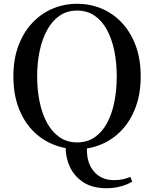

<svg xmlns="http://www.w3.org/2000/svg" viewBox="-20 -773 817 1018"><path d="M546 225Q471 225 423 194Q375 163 351 113Q329 66 328 12Q293 6 260 -8Q199 -33 152 -82Q105 -131 78 -203Q51 -275 51 -368Q51 -460 78 -531.5Q105 -603 152 -652.5Q199 -702 260 -727.5Q321 -753 389 -753Q457 -753 517.5 -728Q578 -703 625 -653.5Q672 -604 699 -532.5Q726 -461 726 -368Q726 -276 699 -204Q672 -132 625 -82.5Q578 -33 518 -8Q481 8 441 14Q439 87 474 131Q513 182 584 182Q608 182 628.5 178Q649 174 671 165L681 190Q653 207 617.5 216Q582 225 546 225ZM389 -18Q442 -18 481.5 -45Q521 -72 547 -119.5Q573 -167 586 -231Q599 -295 599 -368Q599 -441 586 -504Q573 -567 547 -615Q521 -663 481.5 -690Q442 -717 389 -717Q336 -717 296.5 -690Q257 -663 230.5 -615Q204 -567 190.5 -504Q177 -441 177 -368Q177 -295 190.5 -231Q204 -167 230.5 -119.5Q257 -72 296.5 -45Q336 -18 389 -18Z"/></svg>

Font: Early Summer Mincho SemiBold
Style: Regular
Weight: 600
Designer: GuiWonder
Version: Version 1.002